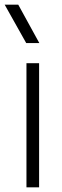

<svg xmlns="http://www.w3.org/2000/svg" viewBox="-38 -800 263 820"><path d="M129 0H75V-530H129ZM130 -616H74L-18 -780H40Z"/></svg>

Font: Tanohe Sans Light
Style: Regular
Weight: 300
Designer: Village Type and Design LLC & Cristiano Sobral
Foundry: Cooper Hewitt Smithsonian Design Museum
Version: Version 1.00;September 29, 2021;FontCreator 13.0.0.2655 64-b